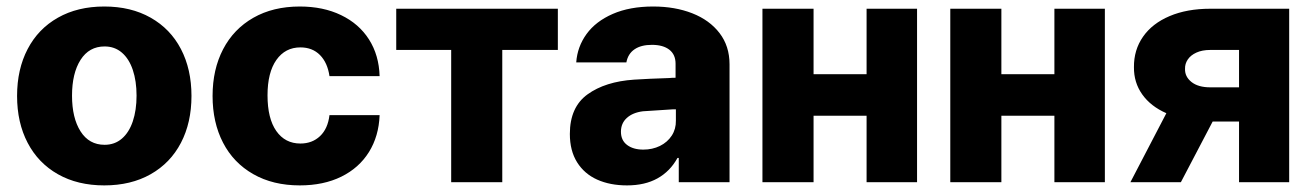

<svg xmlns="http://www.w3.org/2000/svg" viewBox="-20 -557 4010 587"><path d="M32.2 -263.7Q32.2 -345.2 64.5 -407Q96.7 -468.8 157 -502.9Q217.3 -537.1 298.8 -537.1Q380.4 -537.1 440.7 -502.9Q501 -468.8 533.2 -407Q565.4 -345.2 565.4 -263.7Q565.4 -182.1 533.2 -120.4Q501 -58.6 440.7 -24.4Q380.4 9.8 298.8 9.8Q217.3 9.8 157 -24.4Q96.7 -58.6 64.5 -120.4Q32.2 -182.1 32.2 -263.7ZM397.5 -264.6Q397.5 -309.1 386 -343.3Q374.5 -377.4 352.5 -396.2Q330.6 -415 299.8 -415Q252.4 -415 226.3 -374Q200.2 -333 200.2 -264.6Q200.2 -196.3 226.3 -155.3Q252.4 -114.3 299.8 -114.3Q330.6 -114.3 352.5 -133.1Q374.5 -151.9 386 -186Q397.5 -220.2 397.5 -264.6Z M629.9 -263.7Q629.9 -344.7 662.1 -406.5Q694.3 -468.3 754.6 -502.7Q814.9 -537.1 896.5 -537.1Q968.3 -537.1 1022.9 -510.7Q1077.6 -484.4 1108.2 -436.3Q1138.7 -388.2 1140.6 -324.2H987.3Q981.4 -365.2 958.3 -388.7Q935.1 -412.1 898.4 -412.1Q852.1 -412.1 825 -373.8Q797.9 -335.4 797.9 -265.6Q797.9 -194.8 824.7 -156.5Q851.6 -118.2 898.4 -118.2Q934.6 -118.2 958.5 -140.9Q982.4 -163.6 987.3 -205.1H1140.6Q1138.2 -140.6 1107.9 -92Q1077.6 -43.5 1023.4 -16.8Q969.2 9.8 896.5 9.8Q814.5 9.8 754.2 -24.7Q693.8 -59.1 661.9 -120.8Q629.9 -182.6 629.9 -263.7Z M1191.4 -530.3H1685.5V-404.3H1515.6V0H1359.4V-404.3H1191.4Z M1918.5 -313.5Q1962.4 -316.4 2025.9 -318.4Q2033.7 -319.3 2045.4 -319.3V-362.3Q2045.4 -390.1 2026.4 -405Q2007.3 -419.9 1973.1 -419.9Q1939.9 -419.9 1919.9 -406.2Q1899.9 -392.6 1895 -366.2H1741.7Q1745.1 -414.1 1773.2 -452.9Q1801.3 -491.7 1853.3 -514.4Q1905.3 -537.1 1977.1 -537.1Q2043.5 -537.1 2096.4 -516.4Q2149.4 -495.6 2179.9 -455.8Q2210.4 -416 2210.4 -360.4V0H2055.2V-74.2H2051.3Q2028.8 -33.2 1990.2 -11.7Q1951.7 9.8 1897 9.8Q1845.2 9.8 1805.9 -7.8Q1766.6 -25.4 1744.4 -60.8Q1722.2 -96.2 1722.2 -147.5Q1722.2 -229.5 1776.4 -268.6Q1830.6 -307.6 1918.5 -313.5ZM1946.8 -99.6Q1974.6 -99.6 1997.6 -110.8Q2020.5 -122.1 2033.7 -142.3Q2046.9 -162.6 2046.4 -188.5V-222.7H2036.6L1945.8 -216.8Q1914.6 -212.9 1896.5 -196.5Q1878.4 -180.2 1878.4 -154.3Q1878.4 -127.9 1897.2 -113.8Q1916 -99.6 1946.8 -99.6Z M2467.3 -330.1H2629.4V-530.3H2783.7V0H2629.4V-203.1H2467.3V0H2311V-530.3H2467.3Z M3041.5 -330.1H3203.6V-530.3H3357.9V0H3203.6V-203.1H3041.5V0H2885.3V-530.3H3041.5Z M3768.1 -185.5H3687.5L3590.3 0H3436L3545.9 -210.9Q3498 -231.9 3472.2 -268.3Q3446.3 -304.7 3446.8 -351.6Q3446.3 -404.3 3474.6 -444.8Q3502.9 -485.4 3555.9 -507.8Q3608.9 -530.3 3680.2 -530.3H3921.4V0H3768.1ZM3680.2 -290H3768.1V-404.3H3680.2Q3655.3 -404.3 3637.7 -396.2Q3620.1 -388.2 3611.3 -375Q3602.5 -361.8 3603 -346.7Q3602.1 -322.8 3622.6 -306.4Q3643.1 -290 3680.2 -290Z"/></svg>

Font: Pretendard ExtraBold
Style: Regular
Weight: 800
Designer: Base glyphs from Inter by Rasmus Andersson; Hangeul glyphs from Noto Sans CJK(Source Han Sans) by Jang Soo-young and Kan
Foundry: Kil Hyung-jin
Version: Version 1.309